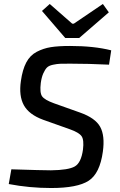

<svg xmlns="http://www.w3.org/2000/svg" viewBox="-20 -933 602 965"><path d="M527 -871 378 -742H308L191 -878L230 -913L343 -814H351L497 -913ZM332 -283 197 -331Q126 -357 100 -404Q74 -451 85 -526Q93 -583 112 -619Q131 -655 164.5 -672.5Q198 -690 235.5 -696Q273 -702 332 -702Q452 -702 539 -680L528 -608Q425 -613 332 -613Q298 -613 282.5 -612.5Q267 -612 246 -607.5Q225 -603 215.5 -593Q206 -583 197.5 -564Q189 -545 185 -516Q179 -467 191.5 -449Q204 -431 251 -414L383 -367Q459 -340 483.5 -295.5Q508 -251 497 -171Q482 -61 425.5 -24.5Q369 12 237 12Q128 12 24 -8L37 -82Q193 -77 236 -77Q324 -78 356 -96.5Q388 -115 397 -181Q403 -230 390 -248.5Q377 -267 332 -283Z"/></svg>

Font: Exo 2.0 Medium
Style: Italic
Weight: 500
Italic angle: -8°
Designer: Natanael Gama
Version: Version 1.001;PS 001.001;hotconv 1.0.70;makeotf.lib2.5.58329